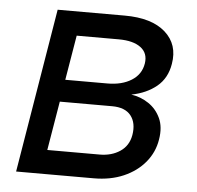

<svg xmlns="http://www.w3.org/2000/svg" viewBox="-44 -591 654 636"><g transform="rotate(5 282.5 -273.0)"><path d="M32.2 0 122.6 -545.9H345.7Q435.5 -545.9 481 -505.6Q526.4 -465.3 515.1 -399.9Q507.3 -352.1 473.9 -324.5Q440.4 -296.9 390.1 -287.1Q421.4 -282.7 447.8 -265.1Q474.1 -247.6 487.8 -218Q501.5 -188.5 494.6 -147Q487.8 -104 460.2 -70.8Q432.6 -37.6 389.2 -18.8Q345.7 0 290 0ZM128.9 -80.1H303.2Q342.3 -80.1 370.6 -98.9Q398.9 -117.7 405.3 -153.8Q412.1 -194.3 392.8 -218.8Q373.5 -243.2 330.1 -243.2H156.2ZM168 -316.9H308.1Q356 -316.9 387.9 -336.9Q419.9 -356.9 425.8 -393.6Q431.2 -428.2 406 -447Q380.9 -465.8 332.5 -465.8H192.9Z"/></g></svg>

Font: Inter Variable
Style: Italic
Weight: 400
Italic angle: -9.39999°
Designer: Rasmus Andersson
Foundry: rsms
Version: Version 4.001;git-9221beed3